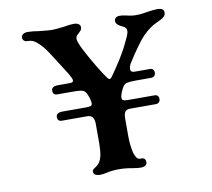

<svg xmlns="http://www.w3.org/2000/svg" viewBox="-77 -765 950 862"><g transform="rotate(-10 398.0 -334.0)"><path d="M282 -10Q282 -15 285.5 -18.5Q289 -22 297.5 -27.5Q306 -33 312 -40Q323 -53 327.5 -75Q332 -97 332 -130V-219Q332 -259 300 -259H185Q165 -259 165 -279Q165 -299 195 -299H300Q317 -299 323.5 -301.5Q330 -304 330 -314Q330 -321 325 -339Q319 -358 312 -366.5Q305 -375 292 -377Q279 -379 250 -379H185Q165 -379 165 -399Q165 -419 195 -419H250Q265 -419 265 -429Q265 -437 252 -459L202 -538Q178 -576 166 -591.5Q154 -607 138 -621Q126 -631 117 -634.5Q108 -638 93 -638Q84 -638 78.5 -643.5Q73 -649 73 -658Q73 -666 80.5 -672Q88 -678 103 -678Q123 -678 153 -673Q201 -668 211 -668Q228 -668 268 -673Q293 -678 312 -678Q326 -678 334 -672.5Q342 -667 342 -658Q342 -649 338 -644Q334 -639 322 -628Q313 -621 313 -609Q313 -596 332 -558Q350 -523 375.5 -480Q401 -437 418 -414Q424 -406 429 -406Q433 -406 439 -414Q491 -487 517 -538Q531 -566 537.5 -581Q544 -596 544 -606Q544 -621 527 -628Q497 -641 497 -658Q497 -667 503.5 -672.5Q510 -678 522 -678Q534 -678 552 -674Q574 -668 595 -668Q621 -668 651 -674Q679 -678 693 -678Q723 -678 723 -658Q723 -648 717 -641Q711 -634 699 -628Q691 -624 677 -617.5Q663 -611 649 -601Q631 -588 615.5 -572Q600 -556 581 -529Q562 -504 532 -456Q526 -443 526 -434Q526 -419 545 -419H613Q633 -419 633 -399Q633 -390 627.5 -384.5Q622 -379 613 -379H545Q517 -379 505 -376.5Q493 -374 486.5 -366Q480 -358 472 -339Q467 -326 466 -320V-309Q468 -303 475 -301Q482 -299 495 -299H613Q633 -299 633 -279Q633 -270 627.5 -264.5Q622 -259 613 -259H495Q479 -259 472.5 -249.5Q466 -240 466 -219V-140Q466 -96 475 -60Q481 -43 487 -36Q493 -29 506 -30H508Q517 -30 521.5 -24.5Q526 -19 526 -10Q526 -1 518.5 4.5Q511 10 496 10Q484 10 460 6Q428 0 398 0Q367 0 337 7Q332 8 326 9Q320 10 312 10Q282 10 282 -10Z"/></g></svg>

Font: Raigarh Medium
Style: Regular
Weight: 500
Designer: jaikishan Patel
Foundry: MagicType
Version: Version 1.000